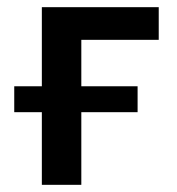

<svg xmlns="http://www.w3.org/2000/svg" viewBox="-20 -515 492 535"><path d="M96.6 0V-495H422.3V-404H206.6V0ZM19.7 -202.4V-274.6H363.4V-202.4Z"/></svg>

Font: Geologica-Sharp
Style: Regular
Weight: 100
Designer: Sindre Bremnes, Frode Helland
Foundry: Monokrom Skriftforlag AS
Version: Version 1.010;gftools[0.9.28]